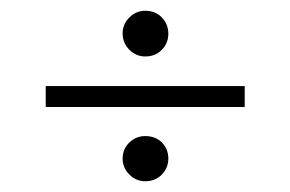

<svg xmlns="http://www.w3.org/2000/svg" viewBox="-20 -471 540 357"><path d="M65 -272V-311H435V-272ZM250 -134Q233 -134 220.5 -146.5Q208 -159 208 -176Q208 -194 220.5 -206Q233 -218 250 -218Q269 -218 281 -206Q293 -194 293 -176Q293 -159 281 -146.5Q269 -134 250 -134ZM250 -366Q233 -366 220.5 -378.5Q208 -391 208 -409Q208 -426 220.5 -438.5Q233 -451 250 -451Q269 -451 281 -438.5Q293 -426 293 -408Q293 -391 281 -378.5Q269 -366 250 -366Z"/></svg>

Font: DM Sans 11pt ExtraLight
Style: Regular
Weight: 250
Version: Version 4.004;gftools[0.9.30]